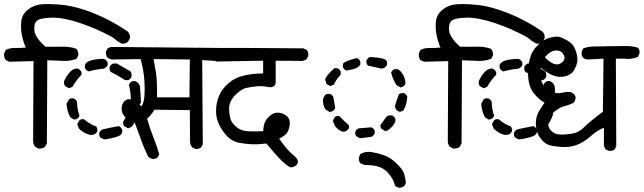

<svg xmlns="http://www.w3.org/2000/svg" viewBox="-22 -784 3105 926"><path d="M164.1 -67.4 147.5 -76.2Q139.6 -85.9 137.7 -99.6L139.6 -489.3L23.4 -486.3L5.9 -494.1Q-3.9 -507.8 -2 -526.4L5.9 -543Q26.4 -553.7 52.2 -552.7Q78.1 -551.8 102.5 -554.7Q88.9 -585.9 83 -617.2Q77.1 -648.4 80.6 -681.2Q84 -713.9 111.8 -736.8Q139.6 -759.8 177.7 -763.2Q215.8 -766.6 279.8 -760.3Q343.8 -753.9 427.2 -721.2Q510.7 -688.5 592.8 -632.8Q607.4 -620.1 604.5 -599.6L595.7 -583Q584 -572.3 565.4 -573.2L543.9 -585.9L520.5 -604.5Q443.4 -646.5 363.3 -673.3Q283.2 -700.2 227.1 -698.7Q170.9 -697.3 155.8 -683.6Q140.6 -669.9 144 -636.2Q147.5 -602.5 197.3 -558.6H269.5Q309.6 -561.5 345.7 -548.8Q357.4 -535.2 355.5 -516.6L346.7 -500Q309.6 -486.3 264.6 -491.2L206.1 -493.2L204.1 -92.8L195.3 -76.2Q183.6 -66.4 164.1 -67.4ZM480.5 -111.3 461.9 -121.1Q455.1 -129.9 457 -143.6Q461.9 -155.3 473.6 -160.2Q511.7 -168.9 550.8 -175.8Q562.5 -169.9 567.4 -158.2V-145.5Q562.5 -132.8 550.8 -127.9Q518.6 -116.2 480.5 -111.3ZM415 -132.8Q387.7 -138.7 366.2 -157.2L359.4 -163.1L350.6 -185.5L361.3 -204.1Q369.1 -210.9 382.8 -209Q413.1 -183.6 442.4 -173.8Q448.2 -165 447.3 -151.4Q442.4 -139.6 429.7 -134.8ZM595.7 -165 577.1 -175.8Q570.3 -183.6 572.3 -197.3Q590.8 -227.5 606.4 -257.8Q614.3 -264.6 627.9 -262.7Q639.6 -257.8 644.5 -246.1V-230.5Q634.8 -199.2 612.3 -171.9ZM335.9 -207 317.4 -217.8Q300.8 -248 298.8 -283.2L310.5 -304.7Q319.3 -311.5 332 -309.6Q344.7 -304.7 349.6 -293Q349.6 -257.8 361.3 -225.6Q356.4 -213.9 344.7 -209ZM627.9 -274.4Q614.3 -281.2 609.4 -294.9Q609.4 -336.9 599.6 -375Q604.5 -386.7 616.2 -392.6H630.9Q648.4 -383.8 653.3 -367.2L658.2 -291Q653.3 -279.3 641.6 -274.4ZM310.5 -358.4 292 -369.1Q285.2 -378.9 287.1 -392.6Q298.8 -418.9 316.4 -437.5Q334 -456.1 354.5 -453.1Q366.2 -447.3 371.1 -435.5V-422.9Q350.6 -404.3 327.1 -365.2ZM582 -397.5Q548.8 -418.9 511.7 -437.5Q504.9 -447.3 506.8 -460.9Q511.7 -472.7 523.4 -477.5H542L607.4 -439.5Q614.3 -429.7 612.3 -414.1Q607.4 -402.3 595.7 -397.5ZM405.3 -439.5Q393.6 -444.3 387.7 -456.1V-471.7Q394.5 -486.3 418.5 -493.2Q442.4 -500 478.5 -500Q491.2 -495.1 497.1 -483.4V-469.7Q491.2 -458 478.5 -453.1Q440.4 -449.2 405.3 -439.5Z M920.9 -65.4 905.3 -73.2Q894.5 -85 894.5 -102.5L893.6 -252.9L722.7 -254.9Q708 -229.5 687.5 -211.9Q701.2 -163.1 717.3 -123Q733.4 -83 746.1 -40L738.3 -25.4Q727.5 -15.6 710.9 -17.6L694.3 -26.4Q673.8 -66.4 658.7 -108.9Q643.6 -151.4 627.9 -192.4Q602.5 -195.3 583 -217.3Q563.5 -239.3 564.5 -261.7Q565.4 -284.2 579.1 -296.9Q592.8 -309.6 614.7 -304.2Q636.7 -298.8 660.2 -270.5Q672.9 -290 674.8 -323.2Q676.8 -356.4 674.8 -388.7Q672.9 -420.9 668 -447.8Q663.1 -474.6 656.2 -499L517.6 -497.1Q505.9 -499 496.1 -506.8Q487.3 -517.6 489.3 -535.2L496.1 -549.8L511.7 -557.6L1052.7 -552.7L1068.4 -544.9Q1077.1 -533.2 1075.2 -515.6L1068.4 -500Q1039.1 -486.3 1002 -491.2L953.1 -494.1L956.1 -87.9L948.2 -73.2Q937.5 -64.5 920.9 -65.4ZM891.6 -314.5 893.6 -497.1 718.8 -499Q724.6 -468.8 730.5 -431.6Q736.3 -394.5 735.4 -314.5Z M1380.9 23.4Q1350.6 15.6 1262.7 -91.8Q1223.6 -86.9 1190.9 -88.4Q1158.2 -89.8 1127.4 -96.2Q1096.7 -102.5 1073.2 -127.4Q1049.8 -152.3 1034.7 -183.1Q1019.5 -213.9 1020 -251Q1020.5 -288.1 1034.2 -321.3Q1047.9 -354.5 1079.6 -382.3Q1111.3 -410.2 1155.3 -419.9Q1199.2 -429.7 1247.1 -429.7V-491.2L1021.5 -487.3L1005.9 -495.1Q997.1 -505.9 998 -524.4L1005.9 -540Q1032.2 -551.8 1064 -552.7Q1095.7 -553.7 1441.4 -550.8L1457 -543Q1466.8 -532.2 1464.8 -514.6L1457 -499Q1446.3 -491.2 1433.6 -490.2L1307.6 -491.2V-387.7Q1305.7 -358.4 1271.5 -364.3Q1245.1 -370.1 1216.3 -367.7Q1187.5 -365.2 1163.6 -359.4Q1139.6 -353.5 1110.4 -323.2Q1081.1 -293 1083 -253.9Q1085 -214.8 1095.2 -197.8Q1105.5 -180.7 1125 -166.5Q1144.5 -152.3 1175.3 -150.9Q1206.1 -149.4 1248 -151.4Q1247.1 -193.4 1272.5 -218.8Q1297.9 -244.1 1323.7 -240.2Q1349.6 -236.3 1364.3 -221.2Q1378.9 -206.1 1375 -180.2Q1371.1 -154.3 1360.4 -141.1Q1349.6 -127.9 1324.2 -115.2Q1364.3 -58.6 1390.1 -38.6Q1416 -18.6 1415 -1L1407.2 13.7Q1394.5 21.5 1380.9 23.4Z M1899.4 121.1 1883.8 113.3Q1875 78.1 1852.1 52.7Q1829.1 27.3 1802.7 19.5Q1776.4 11.7 1739.3 11.7Q1726.6 9.8 1715.8 2.9Q1707 -7.8 1709 -24.4L1715.8 -41Q1741.2 -55.7 1772 -50.3Q1802.7 -44.9 1831.5 -34.7Q1860.4 -24.4 1890.6 4.4Q1920.9 33.2 1927.2 54.2Q1933.6 75.2 1935.5 98.6L1927.7 113.3Q1917 122.1 1899.4 121.1ZM1713.9 -117.2 1696.3 -127Q1689.5 -134.8 1691.4 -148.4Q1696.3 -160.2 1708 -165L1768.6 -169.9Q1780.3 -165 1785.2 -153.3V-140.6Q1780.3 -128.9 1768.6 -124ZM1631.8 -148.4Q1610.4 -155.3 1594.7 -174.8L1583 -201.2L1592.8 -219.7Q1600.6 -225.6 1614.3 -224.6Q1635.7 -201.2 1661.1 -179.7V-167Q1656.2 -155.3 1643.6 -150.4ZM1836.9 -151.4 1818.4 -162.1Q1811.5 -169.9 1813.5 -182.6L1841.8 -220.7Q1853.5 -229.5 1868.2 -227.5Q1879.9 -222.7 1884.8 -210.9V-198.2Q1873 -169.9 1844.7 -153.3ZM1567.4 -244.1 1547.9 -255.9Q1533.2 -278.3 1536.1 -308.6L1545.9 -326.2Q1556.6 -333 1569.3 -331.1Q1581.1 -326.2 1585.9 -315.4Q1589.8 -294.9 1594.7 -262.7Q1588.9 -251 1578.1 -246.1ZM1901.4 -246.1Q1889.6 -251 1884.8 -262.7L1882.8 -272.5Q1890.6 -301.8 1902.3 -330.1Q1912.1 -335.9 1925.8 -335Q1937.5 -330.1 1942.4 -318.4Q1939.5 -275.4 1922.9 -251Q1914.1 -244.1 1901.4 -246.1ZM1909.2 -362.3 1890.6 -373Q1873 -400.4 1864.3 -433.6Q1869.1 -445.3 1880.9 -450.2H1896.5Q1911.1 -442.4 1921.9 -423.8Q1932.6 -405.3 1933.6 -380.9Q1928.7 -369.1 1918 -364.3ZM1571.3 -369.1 1552.7 -378.9 1545.9 -400.4Q1551.8 -420.9 1590.8 -455.1H1604.5Q1616.2 -450.2 1621.1 -438.5V-423.8Q1599.6 -402.3 1588.9 -376ZM1648.4 -443.4Q1637.7 -448.2 1631.8 -460V-475.6Q1640.6 -490.2 1699.2 -503.9Q1710.9 -499 1715.8 -487.3V-473.6Q1709 -460 1690.9 -453.6Q1672.9 -447.3 1648.4 -443.4ZM1818.4 -453.1Q1785.2 -460 1752 -467.8Q1744.1 -477.5 1745.1 -492.2Q1751 -503.9 1761.7 -508.8Q1823.2 -506.8 1839.8 -494.1Q1846.7 -485.4 1844.7 -472.7Q1839.8 -460 1828.1 -455.1Z M2164.1 -67.4 2147.5 -76.2Q2139.6 -85.9 2137.7 -99.6L2139.6 -489.3L2023.4 -486.3L2005.9 -494.1Q1996.1 -507.8 1998 -526.4L2005.9 -543Q2026.4 -553.7 2052.2 -552.7Q2078.1 -551.8 2102.5 -554.7Q2088.9 -585.9 2083 -617.2Q2077.1 -648.4 2080.6 -681.2Q2084 -713.9 2111.8 -736.8Q2139.6 -759.8 2177.7 -763.2Q2215.8 -766.6 2279.8 -760.3Q2343.8 -753.9 2427.2 -721.2Q2510.7 -688.5 2592.8 -632.8Q2607.4 -620.1 2604.5 -599.6L2595.7 -583Q2584 -572.3 2565.4 -573.2L2543.9 -585.9L2520.5 -604.5Q2443.4 -646.5 2363.3 -673.3Q2283.2 -700.2 2227.1 -698.7Q2170.9 -697.3 2155.8 -683.6Q2140.6 -669.9 2144 -636.2Q2147.5 -602.5 2197.3 -558.6H2269.5Q2309.6 -561.5 2345.7 -548.8Q2357.4 -535.2 2355.5 -516.6L2346.7 -500Q2309.6 -486.3 2264.6 -491.2L2206.1 -493.2L2204.1 -92.8L2195.3 -76.2Q2183.6 -66.4 2164.1 -67.4ZM2480.5 -111.3 2461.9 -121.1Q2455.1 -129.9 2457 -143.6Q2461.9 -155.3 2473.6 -160.2Q2511.7 -168.9 2550.8 -175.8Q2562.5 -169.9 2567.4 -158.2V-145.5Q2562.5 -132.8 2550.8 -127.9Q2518.6 -116.2 2480.5 -111.3ZM2415 -132.8Q2387.7 -138.7 2366.2 -157.2L2359.4 -163.1L2350.6 -185.5L2361.3 -204.1Q2369.1 -210.9 2382.8 -209Q2413.1 -183.6 2442.4 -173.8Q2448.2 -165 2447.3 -151.4Q2442.4 -139.6 2429.7 -134.8ZM2595.7 -165 2577.1 -175.8Q2570.3 -183.6 2572.3 -197.3Q2590.8 -227.5 2606.4 -257.8Q2614.3 -264.6 2627.9 -262.7Q2639.6 -257.8 2644.5 -246.1V-230.5Q2634.8 -199.2 2612.3 -171.9ZM2335.9 -207 2317.4 -217.8Q2300.8 -248 2298.8 -283.2L2310.5 -304.7Q2319.3 -311.5 2332 -309.6Q2344.7 -304.7 2349.6 -293Q2349.6 -257.8 2361.3 -225.6Q2356.4 -213.9 2344.7 -209ZM2627.9 -274.4Q2614.3 -281.2 2609.4 -294.9Q2609.4 -336.9 2599.6 -375Q2604.5 -386.7 2616.2 -392.6H2630.9Q2648.4 -383.8 2653.3 -367.2L2658.2 -291Q2653.3 -279.3 2641.6 -274.4ZM2310.5 -358.4 2292 -369.1Q2285.2 -378.9 2287.1 -392.6Q2298.8 -418.9 2316.4 -437.5Q2334 -456.1 2354.5 -453.1Q2366.2 -447.3 2371.1 -435.5V-422.9Q2350.6 -404.3 2327.1 -365.2ZM2582 -397.5Q2548.8 -418.9 2511.7 -437.5Q2504.9 -447.3 2506.8 -460.9Q2511.7 -472.7 2523.4 -477.5H2542L2607.4 -439.5Q2614.3 -429.7 2612.3 -414.1Q2607.4 -402.3 2595.7 -397.5ZM2405.3 -439.5Q2393.6 -444.3 2387.7 -456.1V-471.7Q2394.5 -486.3 2418.5 -493.2Q2442.4 -500 2478.5 -500Q2491.2 -495.1 2497.1 -483.4V-469.7Q2491.2 -458 2478.5 -453.1Q2440.4 -449.2 2405.3 -439.5Z M2915 -56.6 2899.4 -63.5Q2891.6 -73.2 2890.6 -85V-168Q2859.4 -156.2 2827.1 -127.4Q2794.9 -98.6 2760.7 -85.4Q2726.6 -72.3 2687 -75.2Q2647.5 -78.1 2627.9 -84Q2608.4 -89.8 2591.3 -108.9Q2574.2 -127.9 2567.4 -151.9Q2560.5 -175.8 2563 -201.7Q2565.4 -227.5 2578.1 -248.5Q2590.8 -269.5 2604.5 -289.1Q2579.1 -302.7 2556.6 -329.1Q2534.2 -355.5 2528.3 -389.2Q2522.5 -422.9 2525.9 -456.1Q2529.3 -489.3 2538.1 -515.6Q2546.9 -542 2574.2 -568.8Q2601.6 -595.7 2631.3 -602.5Q2661.1 -609.4 2674.8 -606.4Q2688.5 -603.5 2716.3 -587.4Q2744.1 -571.3 2754.9 -539.1Q2765.6 -506.8 2762.2 -486.3Q2758.8 -465.8 2745.6 -444.3Q2732.4 -422.9 2703.6 -416Q2674.8 -409.2 2647.5 -419.4Q2620.1 -429.7 2585.9 -457Q2583 -431.6 2586.9 -404.8Q2590.8 -377.9 2610.4 -360.4Q2629.9 -342.8 2649.9 -337.4Q2669.9 -332 2689.5 -336.9Q2709 -341.8 2730.5 -339.8Q2768.6 -323.2 2745.1 -289.1Q2725.6 -278.3 2703.1 -272.9Q2680.7 -267.6 2658.7 -251Q2636.7 -234.4 2628.4 -216.8Q2620.1 -199.2 2622.6 -180.7Q2625 -162.1 2640.6 -149.4Q2656.2 -136.7 2677.2 -135.3Q2698.2 -133.8 2733.4 -138.7Q2768.6 -143.6 2793.9 -169.4Q2819.3 -195.3 2885.7 -245.1L2888.7 -501L2811.5 -497.1Q2799.8 -498 2790 -505.9Q2781.2 -517.6 2783.2 -534.2L2790 -549.8Q2811.5 -558.6 2836.4 -559.6Q2861.3 -560.5 2914.1 -561Q2966.8 -561.5 2997.6 -562Q3028.3 -562.5 3054.7 -553.7Q3064.5 -543 3062.5 -526.4L3054.7 -509.8Q3025.4 -496.1 2988.3 -501H2948.2L2950.2 -79.1L2942.4 -63.5Q2931.6 -54.7 2915 -56.6ZM2605.5 -507.8Q2650.4 -461.9 2679.2 -477.1Q2708 -492.2 2697.8 -516.6Q2687.5 -541 2660.2 -540.5Q2632.8 -540 2605.5 -507.8Z"/></svg>

Font: JasonHandwriting2
Style: Regular
Weight: 400
Version: Version 1.05.10